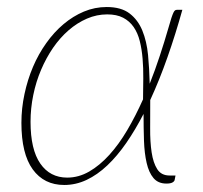

<svg xmlns="http://www.w3.org/2000/svg" viewBox="-20 -521 578 547"><path d="M171.5 -15Q204 -15 234 -32.2Q264 -49.5 291.2 -79.5Q318.5 -109.5 342.5 -150.2Q366.5 -191 387.5 -238Q388 -268 388.2 -297.8Q388.5 -327.5 386.2 -354.2Q384 -381 378.2 -404Q372.5 -427 360.8 -444Q349 -461 330.8 -470.5Q312.5 -480 285.5 -480Q255.5 -480 227.8 -468Q200 -456 175.5 -434.8Q151 -413.5 131.2 -384.8Q111.5 -356 97 -322Q82.5 -288 74.8 -250.2Q67 -212.5 67 -174Q67 -95 94.8 -55Q122.5 -15 171.5 -15ZM499.5 -493Q480 -423 457.2 -358.2Q434.5 -293.5 408 -236Q408 -194.5 407.8 -155.8Q407.5 -117 412 -87Q416.5 -57 428 -39Q439.5 -21 463 -21H480L477.5 -8Q476.5 -4 471 -1Q465.5 2 454 2Q430.5 2 417.2 -13.8Q404 -29.5 397.8 -56.8Q391.5 -84 390.2 -120Q389 -156 389 -196.5Q365.5 -151 339.8 -113.8Q314 -76.5 285.8 -49.8Q257.5 -23 226.8 -8.5Q196 6 163 6Q105.5 6 73.2 -38.5Q41 -83 41 -171Q41 -212.5 49.8 -253.2Q58.5 -294 74 -330.5Q89.5 -367 111.8 -398.2Q134 -429.5 161 -452.2Q188 -475 219 -488Q250 -501 284 -501Q325 -501 349 -482.8Q373 -464.5 385.5 -434Q398 -403.5 401.8 -364.2Q405.5 -325 406.5 -282.5Q422 -321.5 435.2 -361.8Q448.5 -402 460 -442Q465 -459.5 468.2 -469.5Q471.5 -479.5 474 -484.8Q476.5 -490 478.8 -491.5Q481 -493 484 -493Z"/></svg>

Font: Lato ExtraLight
Style: Italic
Weight: 275
Italic angle: -7°
Designer: Lukasz Dziedzic with Adam Twardoch and Botio Nikoltchev
Foundry: tyPoland Lukasz Dziedzic
Version: Version 2.015; 2015-08-06; http://www.latofonts.com/